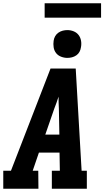

<svg xmlns="http://www.w3.org/2000/svg" viewBox="-21 -1154 641 1174"><path d="M214 0H-1V-110H46L288 -735H442L478 -110H510V0H296V-110H345L343 -221H217L179 -110H213ZM342 -331 339 -490Q338 -508 337.5 -526Q337 -544 337 -563Q331 -544 324.5 -526Q318 -508 311 -490L256 -331ZM391 -800Q371 -800 352 -807.5Q333 -815 321.5 -830Q310 -845 307 -865Q304 -885 307 -905Q309 -920 316.5 -933Q324 -946 336.5 -954.5Q349 -963 363 -966.5Q377 -970 391 -970Q411 -970 429.5 -962.5Q448 -955 459.5 -940Q471 -925 474.5 -905Q478 -885 474 -865Q472 -850 465 -837Q458 -824 445.5 -815.5Q433 -807 419 -803.5Q405 -800 391 -800ZM252 -1046V-1134H597V-1046Z"/></svg>

Font: Iosevka HT Extrabold Extended
Style: Italic
Weight: 800
Width: 7
Italic angle: -9°
Monospace: yes
Designer: Belleve Invis
Foundry: Belleve Invis
Version: Version 32.3.0; ttfautohint (v1.8.4)